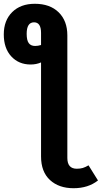

<svg xmlns="http://www.w3.org/2000/svg" viewBox="-54 -776 538 1015"><path d="M464 178Q412 219 335 219Q257 219 210 175.5Q163 132 163 51V-446Q138 -435 108 -435Q45 -435 5.5 -478Q-34 -521 -34 -594Q-34 -668 10.5 -712Q55 -756 130 -756Q210 -756 256 -711Q302 -666 302 -589V59Q302 116 352 116Q370 116 383.5 112Q397 108 414 98ZM163 -538V-602Q163 -658 126 -658Q87 -658 87 -597Q87 -563 98 -548Q109 -533 132 -533Q146 -533 163 -538Z"/></svg>

Font: Fira Sans Condensed SemiBold
Style: Regular
Weight: 600
Width: 3
Designer: bBox Type GmbH & Carrois Corporate GbR & Edenspiekermann AG
Foundry: bBox Type GmbH & Carrois Corporate GbR & Edenspiekermann AG
Version: Version 4.301